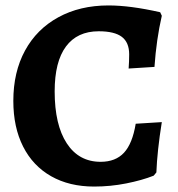

<svg xmlns="http://www.w3.org/2000/svg" viewBox="-20 -674 656 706"><path d="M29 -303Q29 -409 72 -488Q115 -567 194.5 -610.5Q274 -654 379 -654Q459 -654 569 -629L575 -616Q555 -529 548 -428L453 -422Q455 -449 455 -474Q455 -518 428 -538.5Q401 -559 343 -559Q264 -559 222.5 -503Q181 -447 181 -338Q181 -215 225.5 -147Q270 -79 350 -79Q405 -79 436 -112.5Q467 -146 479 -219L575 -225Q558 -119 555 -40L545 -28Q502 -11 444 0.5Q386 12 326 12Q235 12 168 -26Q101 -64 65 -135Q29 -206 29 -303Z"/></svg>

Font: Alegreya
Style: Bold
Weight: 700
Designer: Juan Pablo del Peral
Foundry: Huerta Tipografica
Version: Version 2.008; ttfautohint (v1.8)